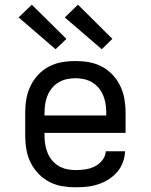

<svg xmlns="http://www.w3.org/2000/svg" viewBox="-20 -787 640 815"><path d="M300 8Q271 8 242.5 3Q214 -2 188.5 -15.5Q163 -29 142.5 -50.5Q122 -72 109.5 -98Q97 -124 92 -152.5Q87 -181 87 -210V-310Q87 -339 92 -367.5Q97 -396 109.5 -422Q122 -448 142 -469.5Q162 -491 188 -504.5Q214 -518 242.5 -523Q271 -528 300 -528Q329 -528 357.5 -523Q386 -518 412 -504.5Q438 -491 458 -469.5Q478 -448 490.5 -422Q503 -396 508 -367.5Q513 -339 513 -310V-223H169V-210Q169 -191 172 -173Q175 -155 182 -138Q189 -121 201 -106.5Q213 -92 229 -82.5Q245 -73 263.5 -69Q282 -65 300 -65Q321 -65 342 -68Q363 -71 382 -80.5Q401 -90 414.5 -107Q428 -124 429 -145H511Q510 -121 501.5 -98Q493 -75 477 -56.5Q461 -38 440 -25Q419 -12 396 -4.5Q373 3 349 5.5Q325 8 300 8ZM431 -297V-310Q431 -328 428 -346.5Q425 -365 418 -382Q411 -399 399 -413.5Q387 -428 371 -437.5Q355 -447 337 -451Q319 -455 300 -455Q281 -455 263 -451Q245 -447 229 -437.5Q213 -428 201 -413.5Q189 -399 182 -382Q175 -365 172 -346.5Q169 -328 169 -310V-297ZM412 -578 255 -713 311 -767 457 -622ZM216 -578 59 -713 115 -767 262 -622Z"/></svg>

Font: Iosevka Etoile
Style: Regular
Weight: 400
Designer: Belleve Invis
Foundry: Belleve Invis
Version: Version 33.2.4